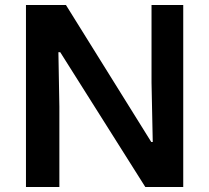

<svg xmlns="http://www.w3.org/2000/svg" viewBox="-20 -749 838 769"><path d="M84 0V-729H244.1L585.9 -180.2H591.8L586.9 -418V-729H713.9V0H562L221.2 -540H213.9L217.8 -321.8V0Z"/></svg>

Font: Lumene Sans
Style: Bold
Weight: 600
Designer: Deni Anggara
Version: Version 1.003;Glyphs 3.1.2 (3151)